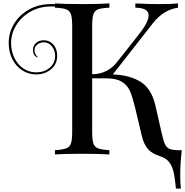

<svg xmlns="http://www.w3.org/2000/svg" viewBox="-20 -823 1085 1125"><path d="M1036 204Q1036 254 1040 282H1011Q1005 218 996.5 183Q988 148 970 125.5Q952 103 917 92Q870 77 846.5 50Q823 23 811 -27L772 -191Q756 -256 741.5 -289.5Q727 -323 694.5 -343.5Q662 -364 602 -364H520V-51Q520 -3 527.5 18Q535 39 555.5 46.5Q576 54 621 57V82Q563 78 462 78Q355 78 302 82V57Q347 54 367.5 46.5Q388 39 395.5 18Q403 -3 403 -51V-671Q403 -718 395.5 -739.5Q388 -761 367.5 -768.5Q347 -776 302 -778V-803Q355 -799 462 -799Q562 -799 621 -803V-778Q576 -776 555.5 -768.5Q535 -761 527.5 -739.5Q520 -718 520 -671V-388Q612 -389 667 -461L787 -613Q851 -692 851 -733Q851 -777 773 -778V-803Q845 -799 917 -799Q986 -799 1023 -803V-778Q938 -766 876 -687L641 -387Q741 -383 804 -343.5Q867 -304 890 -207L926 -49Q937 1 946.5 21.5Q956 42 974 49.5Q992 57 1031 57H1045Q1036 139 1036 204ZM562 -785H278Q212 -785 159 -755Q106 -725 75.5 -676Q45 -627 45 -571Q45 -523 64.5 -483.5Q84 -444 117.5 -421.5Q151 -399 192 -399Q238 -399 270.5 -425.5Q303 -452 303 -496Q303 -528 284 -551.5Q265 -575 237 -575Q214 -575 198 -561.5Q182 -548 182 -529Q182 -517 187.5 -506.5Q193 -496 200 -490L197 -486Q173 -500 173 -529Q173 -554 190.5 -570.5Q208 -587 237 -587Q270 -587 292.5 -562Q315 -537 315 -496Q315 -447 279 -417Q243 -387 192 -387Q148 -387 111.5 -410Q75 -433 53 -475Q31 -517 31 -571Q31 -633 63.5 -685.5Q96 -738 152.5 -768.5Q209 -799 278 -799H562Z"/></svg>

Font: Myanmar April Display
Style: Regular
Weight: 400
Designer: Khon Soe Zaw Thu
Foundry: Myanmar OS
Version: Version 2.50 April 12, 2019